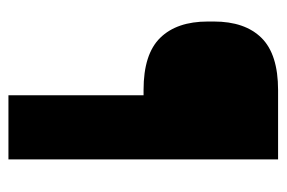

<svg xmlns="http://www.w3.org/2000/svg" viewBox="-132 -547 679 455"><g transform="rotate(90 207.5 -319.5)"><path d="M242.3 -320.2H193.2Q108.3 -320.2 69.7 -359.6Q31 -399 31 -472.5V-486.8Q31 -560.4 69.8 -599.7Q108.7 -639 193.6 -639H242.2ZM357.7 -639V0H205.8V-639Z"/></g></svg>

Font: Anek Devanagari Medium
Style: Regular
Weight: 500
Designer: Kailash Malviya (Devanagari) & Yesha Goshar (Latin)
Foundry: Ek Type
Version: Version 1.003